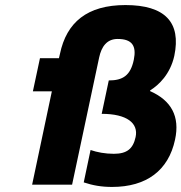

<svg xmlns="http://www.w3.org/2000/svg" viewBox="-20 -730 717 759"><path d="M445 -576C503 -576 520 -548 509 -494C496 -431 465 -412 410 -412L382 -280C482 -280 528 -243 516 -188C506 -142 482 -122 430 -122C396 -122 364 -128 338 -137L311 -9C347 3 381 9 423 9C559 9 646 -56 672 -178C692 -270 657 -333 573 -370L574 -373C608 -394 653 -437 669 -509C697 -642 632 -710 476 -710C325 -710 243 -642 217 -517L213 -500H138L110 -369H185L107 0H265L372 -503C381 -545 402 -576 445 -576Z"/></svg>

Font: LT Wave Text Black Italic
Style: Regular
Weight: 900
Designer: Daniel Lyons
Version: Version 2.5 (Glyphs App)